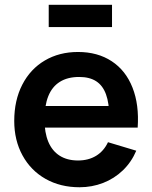

<svg xmlns="http://www.w3.org/2000/svg" viewBox="-20 -774 642 809"><path d="M185.3 -660V-753.7H452V-660ZM315.3 15Q234.3 15 171.9 -20.3Q109.5 -55.7 74.8 -119.3Q40 -182.9 40 -264.2Q40 -351.3 73.9 -417.2Q107.8 -483.2 168.8 -519.1Q229.7 -555 308.7 -555Q391.5 -555 450.7 -516Q509.9 -477.1 538.3 -404.9Q566.8 -332.8 560.1 -236.3H440.5V-280.3Q440.2 -339.5 426.6 -376.6Q413.1 -413.7 385.2 -431.7Q357.4 -449.7 313.7 -449.7Q264.8 -449.7 232.2 -429.2Q199.6 -408.8 183.5 -368.9Q167.5 -329 167.5 -270Q167.5 -215.2 183.5 -176.7Q199.6 -138.2 231.3 -118Q263.1 -97.8 308.7 -97.8Q352.7 -97.8 385.1 -117.6Q417.5 -137.4 435 -174.8L554.2 -139Q533.8 -90.9 497.7 -56.2Q461.5 -21.4 414.5 -3.2Q367.4 15 315.3 15ZM129.5 -236.3V-327.5H501.2V-236.3Z"/></svg>

Font: Hauora
Style: Regular
Weight: 400
Designer: Wayne Shih
Foundry: WCYS
Version: Version 1.001